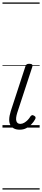

<svg xmlns="http://www.w3.org/2000/svg" viewBox="-20 -1030 340 1550"><path d="M139 17Q86 17 64.5 -19.5Q43 -56 67 -133L185 -494Q189 -506 195.5 -510.5Q202 -515 216 -515Q233 -515 239 -509Q245 -503 241 -491L119 -119Q105 -73 112.5 -51.5Q120 -30 144 -30Q160 -30 175.5 -39Q191 -48 204 -61.5Q217 -75 225 -89Q229 -95 236 -99Q243 -103 255 -96Q266 -90 267 -82Q268 -74 263 -66Q252 -46 234 -27Q216 -8 192.5 4.5Q169 17 139 17ZM0 490H300V500H0ZM0 -20H300V0H0ZM0 -505H300V-500H0ZM0 -1010H300V-1000H0Z"/></svg>

Font: Playwrite RO Guides
Style: Regular
Weight: 400
Designer: Veronika Burian, José Scaglione
Foundry: TypeTogether
Version: Version 1.003